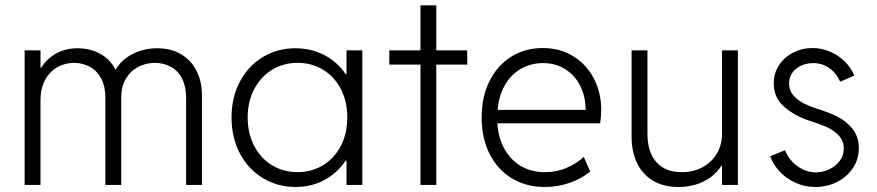

<svg xmlns="http://www.w3.org/2000/svg" viewBox="-20 -707 3353 734"><path d="M74.2 -514.6H134.8V-448.2H137.7Q160.2 -484.4 196.3 -503.4Q232.4 -522.5 275.4 -522.5Q325.7 -522.5 363.8 -501Q401.9 -479.5 421.9 -440.4Q445.3 -480 488 -501.2Q530.8 -522.5 581.1 -522.5Q633.8 -522.5 672.4 -499.5Q710.9 -476.6 731.4 -435.8Q752 -395 752 -343.8V0H691.4V-334Q691.4 -376 676.5 -405.8Q661.6 -435.5 634.5 -450.9Q607.4 -466.3 572.3 -466.8Q537.1 -466.3 507.8 -450.9Q478.5 -435.5 460.9 -405.8Q443.4 -376 443.4 -334V0H382.8V-334Q382.8 -376 367.4 -405.8Q352.1 -435.5 324.7 -450.9Q297.4 -466.3 262.7 -466.8Q227.1 -466.3 198 -449.5Q168.9 -432.6 151.9 -400.6Q134.8 -368.7 134.8 -324.2V0H74.2Z M1304.7 -92.8H1301.3Q1269.5 -45.4 1220.2 -18.8Q1170.9 7.8 1110.4 7.8Q1041.5 7.8 985.4 -25.9Q929.2 -59.6 897.2 -120.1Q865.2 -180.7 865.2 -257.8Q865.2 -335.4 897.5 -395.8Q929.7 -456.1 985.4 -489.3Q1041 -522.5 1109.4 -522.5Q1169.4 -522.5 1219.5 -496.6Q1269.5 -470.7 1301.3 -423.8H1304.7V-514.6H1365.2V0H1304.7ZM1307.6 -257.8Q1307.6 -319.8 1282.7 -367.2Q1257.8 -414.6 1214.6 -440.7Q1171.4 -466.8 1117.2 -466.8Q1063.5 -466.8 1020 -440.2Q976.6 -413.6 951.7 -366Q926.8 -318.4 926.8 -257.8Q926.8 -198.2 951.2 -150.4Q975.6 -102.5 1019.3 -75.7Q1063 -48.8 1117.2 -48.8Q1170.4 -48.8 1213.9 -74.7Q1257.3 -100.6 1282.5 -148.2Q1307.6 -195.8 1307.6 -257.8Z M1587.4 -460H1468.3V-514.6H1587.4V-686.5H1647.9V-514.6H1766.1V-460H1647.9V0H1587.4Z M1821.3 -257.8Q1821.3 -336.9 1851.3 -397Q1881.3 -457 1934.3 -490.2Q1987.3 -523.4 2054.7 -523.4Q2121.1 -523.4 2172.1 -491.7Q2223.1 -460 2250.7 -406.2Q2278.3 -352.5 2278.3 -288.1Q2278.3 -274.4 2277.1 -259Q2275.9 -243.7 2274.4 -235.4H1881.3Q1885.3 -178.7 1909.2 -136.5Q1933.1 -94.2 1972.7 -71.5Q2012.2 -48.8 2062.5 -48.8Q2108.9 -48.8 2147.5 -65.9Q2186 -83 2211.9 -107.4L2236.3 -50.8Q2203.6 -24.4 2158.7 -8.3Q2113.8 7.8 2062.5 7.8Q1991.7 7.8 1937 -25.1Q1882.3 -58.1 1851.8 -118.4Q1821.3 -178.7 1821.3 -257.8ZM2218.8 -287.1Q2218.8 -337.4 2198.5 -378.2Q2178.2 -418.9 2141.1 -442.4Q2104 -465.8 2055.7 -465.8Q2009.8 -465.8 1971.9 -444.3Q1934.1 -422.9 1910.6 -382.3Q1887.2 -341.8 1882.3 -287.1Z M2394.5 -183.6V-514.6H2455.1V-197.3Q2455.1 -124.5 2490 -86.4Q2524.9 -48.3 2586.9 -48.8Q2630.4 -48.8 2665.3 -67.4Q2700.2 -85.9 2720.2 -119.4Q2740.2 -152.8 2740.2 -195.3V-514.6H2800.8V0H2740.2V-74.2H2738.3Q2713.9 -35.6 2670.9 -13.9Q2627.9 7.8 2574.2 7.8Q2515.6 7.8 2475.1 -17.1Q2434.6 -42 2414.6 -85.4Q2394.5 -128.9 2394.5 -183.6Z M2924.3 -109.4 2981 -132.8Q2988.8 -111.8 3005.9 -92.3Q3022.9 -72.8 3047.4 -60.3Q3071.8 -47.9 3099.1 -47.9Q3125 -48.3 3149.7 -59.6Q3174.3 -70.8 3189.9 -91.6Q3205.6 -112.3 3205.6 -138.7Q3205.6 -168.5 3186.3 -189Q3167 -209.5 3140.6 -221.2Q3114.3 -232.9 3075.7 -245.1Q3019.5 -263.2 2978.8 -297.9Q2938 -332.5 2938 -388.7Q2938 -427.2 2958.3 -458Q2978.5 -488.8 3012.7 -506.1Q3046.9 -523.4 3086.4 -523.4Q3121.1 -523.4 3153.3 -509.5Q3185.5 -495.6 3209.7 -471.7Q3233.9 -447.8 3245.6 -418L3191.9 -394.5Q3177.2 -428.2 3149.9 -447Q3122.6 -465.8 3089.4 -465.8Q3064.5 -465.8 3043.2 -456.3Q3022 -446.8 3009.3 -429.2Q2996.6 -411.6 2996.6 -388.7Q2996.6 -360.4 3014.6 -340.6Q3032.7 -320.8 3055.9 -310.1Q3079.1 -299.3 3109.9 -289.1Q3149.9 -276.9 3182.1 -260.7Q3214.4 -244.6 3238.8 -214.8Q3263.2 -185.1 3263.2 -140.6Q3263.2 -98.1 3240.5 -64.2Q3217.8 -30.3 3179.7 -11.2Q3141.6 7.8 3097.2 7.8Q3055.7 7.8 3020 -8.8Q2984.4 -25.4 2959.7 -52.2Q2935.1 -79.1 2924.3 -109.4Z"/></svg>

Font: Reddit Sans Chocolate Light
Style: Regular
Weight: 300
Designer: Stephen Hutchings
Foundry: Reddit
Version: Version 1.013